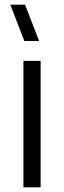

<svg xmlns="http://www.w3.org/2000/svg" viewBox="-20 -800 274 820"><path d="M84 -625 24 -780H87L147 -625ZM80 0V-540H153.5V0Z"/></svg>

Font: Vela Sans
Style: Regular
Weight: 400
Designer: Principal design: Mikhail Sharanda - project Manrope.
Design modification: Ravid Balaliev
Foundry: Mikhail Sharanda
Version: Version 1.001